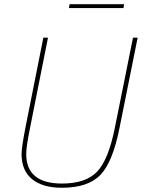

<svg xmlns="http://www.w3.org/2000/svg" viewBox="-20 -876 679 908"><path d="M306 -838 309 -856H567L564 -838ZM185 -698H207L122 -271Q104 -183 104 -148Q104 -8 273 -8Q386 -8 439.5 -64.5Q493 -121 523 -271L609 -698H631L545 -270Q513 -109 454.5 -48.5Q396 12 273 12Q182 12 132 -28.5Q82 -69 82 -148Q82 -179 101 -276Z"/></svg>

Font: IBM Plex Sans Thin
Style: Italic
Weight: 100
Italic angle: -11.31°
Designer: Mike Abbink, Paul van der Laan, Pieter van Rosmalen
Foundry: Bold Monday
Version: Version 3.0